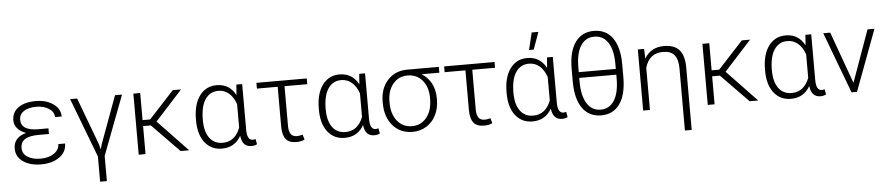

<svg xmlns="http://www.w3.org/2000/svg" viewBox="-49 -1102 7638 1654"><g transform="rotate(-5 3770.0 -275.5)"><path d="M52.2 -145Q52.2 -242.7 162.1 -271Q113.8 -288.1 87.6 -318.8Q61.5 -349.6 61.5 -387.7Q61.5 -458.5 116.7 -498Q171.9 -537.6 268.6 -537.6Q358.9 -537.6 419.2 -494.6Q479.5 -451.7 479.5 -385.7H421.4Q421.4 -430.2 377.2 -459.2Q333 -488.3 268.6 -488.3Q200.2 -488.3 160.4 -461.9Q120.6 -435.5 120.6 -388.7Q120.6 -293.9 270.5 -293.9H356.9V-245.1H263.2Q189 -244.6 150.1 -220.7Q111.3 -196.8 111.3 -144Q111.3 -96.7 154.1 -68.1Q196.8 -39.6 268.6 -39.6Q338.4 -39.6 384 -71.3Q429.7 -103 429.7 -151.4H488.3Q488.3 -78.1 426.5 -34.2Q364.7 9.8 268.6 9.8Q171.4 9.8 111.8 -32.5Q52.2 -74.7 52.2 -145Z M953.1 -528.3H1013.7L818.8 -15.1V202.6H760.3V-15.1L564.9 -528.3H625.5L779.3 -116.7L790 -73.2L801.8 -116.7Z M1237.8 -242.2H1170.9V0H1111.8V-528.3H1170.9V-293.9H1236.3L1452.6 -528.3H1523.9L1289.6 -271L1548.3 0H1474.1Z M2052.7 -528.3V-130.9Q2053.2 -42.5 2102.1 -42.5Q2112.3 -42.5 2126.5 -46.4L2134.8 -1Q2114.7 10.3 2086.9 10.3Q2048.8 10.3 2026.1 -12Q2003.4 -34.2 1996.6 -85.9Q1942.9 10.3 1831.1 10.3Q1742.7 10.3 1688.7 -53.5Q1634.8 -117.2 1629.9 -229L1629.4 -259.8Q1629.4 -389.2 1684.1 -463.6Q1738.8 -538.1 1832 -538.1Q1942.9 -538.1 1995.6 -438L2002.4 -528.3ZM1688 -249.5Q1688 -149.9 1728 -94.5Q1768.1 -39.1 1841.8 -39.1Q1948.7 -39.1 1994.1 -156.7V-359.9Q1972.7 -421.4 1933.8 -454.8Q1895 -488.3 1842.8 -488.3Q1770 -488.3 1729 -427.7Q1688 -367.2 1688 -249.5Z M2611.3 -478.5H2414.6V-133.8Q2414.6 -86.9 2431.4 -63.7Q2448.2 -40.5 2485.4 -40.5Q2502 -40.5 2533.7 -48.8L2546.4 -5.4Q2518.6 9.8 2474.1 9.8Q2412.1 9.8 2383.8 -25.6Q2355.5 -61 2355.5 -136.2V-478.5H2175.8V-528.3H2611.3Z M3115.2 -528.3V-130.9Q3115.7 -42.5 3164.6 -42.5Q3174.8 -42.5 3189 -46.4L3197.3 -1Q3177.2 10.3 3149.4 10.3Q3111.3 10.3 3088.6 -12Q3065.9 -34.2 3059.1 -85.9Q3005.4 10.3 2893.6 10.3Q2805.2 10.3 2751.2 -53.5Q2697.3 -117.2 2692.4 -229L2691.9 -259.8Q2691.9 -389.2 2746.6 -463.6Q2801.3 -538.1 2894.5 -538.1Q3005.4 -538.1 3058.1 -438L3064.9 -528.3ZM2750.5 -249.5Q2750.5 -149.9 2790.5 -94.5Q2830.6 -39.1 2904.3 -39.1Q3011.2 -39.1 3056.6 -156.7V-359.9Q3035.2 -421.4 2996.3 -454.8Q2957.5 -488.3 2905.3 -488.3Q2832.5 -488.3 2791.5 -427.7Q2750.5 -367.2 2750.5 -249.5Z M3753.4 -478H3600.1Q3653.3 -444.8 3682.9 -389.9Q3712.4 -335 3712.4 -263.2V-247.1Q3712.4 -174.8 3683.1 -115.7Q3653.8 -56.6 3600.3 -23.4Q3546.9 9.8 3479.5 9.8Q3374.5 9.8 3309.8 -64.2Q3245.1 -138.2 3245.1 -260.3V-272Q3245.1 -385.7 3310.3 -457Q3375.5 -528.3 3480.5 -528.3H3753.4ZM3303.7 -255.9Q3303.7 -159.7 3352.1 -99.6Q3400.4 -39.6 3479.5 -39.6Q3557.1 -39.6 3605.7 -99.4Q3654.3 -159.2 3654.3 -260.7V-272Q3654.3 -362.3 3606 -420.2Q3557.6 -478 3478 -478Q3399.9 -478 3351.8 -419.7Q3303.7 -361.3 3303.7 -268.1Z M4234.9 -478.5H4038.1V-133.8Q4038.1 -86.9 4054.9 -63.7Q4071.8 -40.5 4108.9 -40.5Q4125.5 -40.5 4157.2 -48.8L4169.9 -5.4Q4142.1 9.8 4097.7 9.8Q4035.6 9.8 4007.3 -25.6Q3979 -61 3979 -136.2V-478.5H3799.3V-528.3H4234.9Z M4738.8 -528.3V-130.9Q4739.3 -42.5 4788.1 -42.5Q4798.3 -42.5 4812.5 -46.4L4820.8 -1Q4800.8 10.3 4772.9 10.3Q4734.9 10.3 4712.2 -12Q4689.5 -34.2 4682.6 -85.9Q4628.9 10.3 4517.1 10.3Q4428.7 10.3 4374.8 -53.5Q4320.8 -117.2 4315.9 -229L4315.4 -259.8Q4315.4 -389.2 4370.1 -463.6Q4424.8 -538.1 4518.1 -538.1Q4628.9 -538.1 4681.6 -438L4688.5 -528.3ZM4374 -249.5Q4374 -149.9 4414.1 -94.5Q4454.1 -39.1 4527.8 -39.1Q4634.8 -39.1 4680.2 -156.7V-359.9Q4658.7 -421.4 4619.9 -454.8Q4581.1 -488.3 4528.8 -488.3Q4456.1 -488.3 4415 -427.7Q4374 -367.2 4374 -249.5ZM4576.2 -753.9H4633.8L4580.6 -605.5H4540Z M5329.1 -300.8Q5329.1 -151.4 5272.5 -70.8Q5215.8 9.8 5110.8 9.8Q5007.3 9.8 4950.2 -69.8Q4893.1 -149.4 4891.6 -294.4V-412.1Q4891.6 -560.5 4948.7 -640.6Q5005.9 -720.7 5109.9 -720.7Q5214.4 -720.7 5271.2 -641.6Q5328.1 -562.5 5329.1 -416.5ZM4950.2 -377.9H5270.5V-419.4Q5270.5 -541.5 5228.3 -606.2Q5186 -670.9 5109.9 -670.9Q5033.7 -670.9 4991.9 -606Q4950.2 -541 4950.2 -417.5ZM5270.5 -328.1H4950.2V-294.4Q4950.2 -174.8 4992.2 -107.2Q5034.2 -39.6 5110.8 -39.6Q5185.1 -39.6 5227.1 -103.3Q5269 -167 5270.5 -287.1Z M5528.3 -528.3 5531.2 -444.3Q5586.9 -538.1 5700.2 -538.1Q5790 -538.1 5832.8 -489.3Q5875.5 -440.4 5876 -337.9V202.6H5817.4V-335Q5817.4 -412.6 5786.4 -450.4Q5755.4 -488.3 5687 -488.3Q5567.9 -488.3 5532.7 -364.7V0H5474.1V-528.3Z M6158.7 -242.2H6091.8V0H6032.7V-528.3H6091.8V-293.9H6157.2L6373.5 -528.3H6444.8L6210.4 -271L6469.2 0H6395Z M6973.6 -528.3V-130.9Q6974.1 -42.5 7022.9 -42.5Q7033.2 -42.5 7047.4 -46.4L7055.7 -1Q7035.6 10.3 7007.8 10.3Q6969.7 10.3 6947 -12Q6924.3 -34.2 6917.5 -85.9Q6863.8 10.3 6752 10.3Q6663.6 10.3 6609.6 -53.5Q6555.7 -117.2 6550.8 -229L6550.3 -259.8Q6550.3 -389.2 6605 -463.6Q6659.7 -538.1 6752.9 -538.1Q6863.8 -538.1 6916.5 -438L6923.3 -528.3ZM6608.9 -249.5Q6608.9 -149.9 6648.9 -94.5Q6689 -39.1 6762.7 -39.1Q6869.6 -39.1 6915 -156.7V-359.9Q6893.6 -421.4 6854.7 -454.8Q6815.9 -488.3 6763.7 -488.3Q6690.9 -488.3 6649.9 -427.7Q6608.9 -367.2 6608.9 -249.5Z M7299.8 -80.6 7460.4 -528.3H7520.5L7323.2 0H7275.9L7077.6 -528.3H7137.7Z"/></g></svg>

Font: Roboto-Light
Style: Regular
Weight: 300
Designer: Google
Version: Version 2.137; 2017